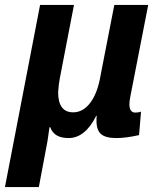

<svg xmlns="http://www.w3.org/2000/svg" viewBox="-43 -548 639 776"><path d="M427 10Q384 10 365.5 -6Q347 -22 347 -60V-70L348 -80H346Q301 10 234 10Q175 10 160 -34H157L149 22L114 208H-23L119 -528H256L199 -233Q194 -208 192 -175Q192 -94 253 -94Q293 -94 322.5 -133.5Q352 -173 364 -246L419 -528H556L484 -159Q480 -139 480 -127Q480 -93 504 -93Q518 -93 527 -97L519 -2Q466 10 427 10Z"/></svg>

Font: Libra Sans
Style: Bold Italic
Weight: 700
Italic angle: -12°
Foundry: Context Ltd
Version: Version 1.002